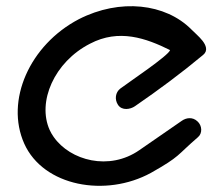

<svg xmlns="http://www.w3.org/2000/svg" viewBox="-20 -605 731 627"><path d="M626.2 -156.8C641.7 -169.4 640.3 -195.1 624.7 -208.8C608.8 -223.8 587.9 -220.8 573.1 -210.1L435.2 -114.8C337 -46.3 209.5 -80.4 155.3 -157.8C150.2 -165 145.8 -172.6 142.2 -180.5C100.9 -272.2 156.9 -402.5 273.9 -462.3C368.6 -512 457.2 -480.2 535.4 -441.4C530.7 -423.6 402.7 -338.1 372.8 -315.7C356.9 -303.5 353.5 -280.4 365.4 -262.5C378.3 -243 405.5 -247.7 420.6 -258.1C497.9 -311.2 572.6 -366.7 643.4 -425.7C660.4 -439.5 652.1 -457.9 641.5 -471.7C630.3 -486 613.8 -499.7 605 -508.8C520.7 -593.8 371.8 -611 237.6 -542.4C76.5 -458.2 -3.4 -276.2 59.1 -136.1C121.8 3.9 325.6 40.3 473.1 -40.6C570.2 -95.4 555.6 -96 626.2 -156.8Z"/></svg>

Font: Hi.
Style: Bold
Weight: 400
Designer: Mew Too, Robert Jablonski
Foundry: Cannot Into Space Fonts
Version: Version 1.996